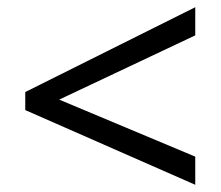

<svg xmlns="http://www.w3.org/2000/svg" viewBox="-20 -628 612 532"><path d="M521 -116 50 -323V-373L521 -608V-530L144 -352L521 -194Z"/></svg>

Font: Noto Sans Lao
Style: Regular
Weight: 400
Designer: Monotype Design Team
Foundry: Monotype Imaging Inc.
Version: Version 2.003; ttfautohint (v1.8.4.7-5d5b)